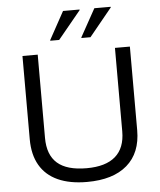

<svg xmlns="http://www.w3.org/2000/svg" viewBox="-60 -942 836 1003"><g transform="rotate(-5 358.5 -440.5)"><path d="M355.8 10Q265.8 10 203.3 -18.3Q140.8 -46.7 108.8 -102.1Q76.7 -157.5 76.7 -238.3V-675H156.7V-238.3Q156.7 -149.2 206.7 -105.4Q256.7 -61.7 360 -61.7Q460 -61.7 510.8 -105.8Q561.7 -150 561.7 -237.5V-675H640V-236.7Q640 -117.5 566.2 -53.8Q492.5 10 355.8 10ZM391.7 -741.7V-745L472.5 -890.8H558.3V-887.5L439.2 -741.7ZM228.3 -741.7V-745L308.3 -890.8H395V-887.5L275 -741.7Z"/></g></svg>

Font: Funnel Display Light
Style: Regular
Weight: 300
Designer: NORD ID, Kristian Moeller
Foundry: Dicotype
Version: Version 1.000